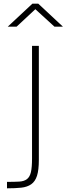

<svg xmlns="http://www.w3.org/2000/svg" viewBox="-20 -949 362 1043"><path d="M18 74V39Q58 39 84.5 37.5Q111 36 126.5 24Q142 12 148 -14Q154 -40 154 -89V-700H191V-81Q191 -25 181 6Q171 37 149.5 52Q128 67 95.5 70.5Q63 74 18 74ZM322 -804H276L172 -899L70 -804H22L156 -929H188Z"/></svg>

Font: Storia Sans Thin
Style: Regular
Weight: 100
Designer: Accademia di Belle Arti di Urbino and others
Foundry: Accademia di Belle Arti di Urbino and others.
Version: Version 60.001;May 25, 2020;FontCreator 12.0.0.2522 64-bit